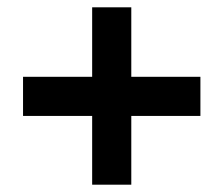

<svg xmlns="http://www.w3.org/2000/svg" viewBox="-20 -616 610 525"><path d="M232 -299V-111H339V-299H528V-406H339V-596H232V-406H43V-299Z"/></svg>

Font: Passageway
Style: Regular
Weight: 700
Foundry: Ascender Corporation
Version: Version 1.11